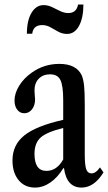

<svg xmlns="http://www.w3.org/2000/svg" viewBox="-20 -816 476 846"><path d="M134 10.5Q89 10.5 62 -22.2Q35 -55 35 -109Q35 -177.5 87 -219.2Q139 -261 258.5 -288V-374.5Q258.5 -439 246 -463.8Q233.5 -488.5 201 -488.5Q169.5 -488.5 150.8 -469.2Q132 -450 132 -417Q132 -407 133.2 -397Q134.5 -387 134.5 -378Q134.5 -351.5 121 -334.2Q107.5 -317 87 -317Q68 -317 56 -332.5Q44 -348 44 -373Q44 -405 64.5 -438.2Q85 -471.5 120 -496Q174 -534.5 241.5 -534.5Q316.5 -534.5 340.5 -483.5Q347.5 -465.5 350.5 -438.5Q353.5 -411.5 353.5 -352.5V-135.5Q353.5 -88.5 360 -70.2Q366.5 -52 383 -52Q402.5 -52 420.5 -78.5L436 -56.5Q395 10.5 339.5 10.5Q273.5 10.5 262 -75H259Q234 -34 201.8 -11.8Q169.5 10.5 134 10.5ZM184.5 -63Q230.5 -63 258.5 -113.5V-252Q185.5 -234 158.8 -209.8Q132 -185.5 132 -138Q132 -63 184.5 -63ZM275.5 -666.5Q255 -666.5 237.2 -676.2Q219.5 -686 202.2 -695.8Q185 -705.5 166 -705.5Q126.5 -705.5 122 -667.5H98.5Q98.5 -726 119 -759.8Q139.5 -793.5 172 -793.5Q191 -793.5 209.2 -784.8Q227.5 -776 245.2 -767.2Q263 -758.5 281 -758.5Q317 -758.5 324 -796H347.5Q347.5 -737.5 328.2 -702Q309 -666.5 275.5 -666.5Z"/></svg>

Font: Libre Caslon Condensed Medium
Style: Regular
Weight: 500
Designer: Pablo Impallari, Rodrigo Fuenzalida, Katja Schimmel, Ertekin Erdin
Foundry: Pablo Impallari, Rodrigo Fuenzalida
Version: Version 2.000; ttfautohint (v1.8.4.7-5d5b);gftools[0.9.33]